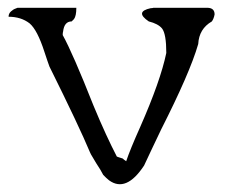

<svg xmlns="http://www.w3.org/2000/svg" viewBox="-20 -458 589 493"><path d="M350 -33Q304 37 260 5Q256 2 252.5 -1.5Q249 -5 245 -9Q239 -21 227 -39Q222 -48 217.5 -55Q213 -62 211 -67Q183 -134 107 -287Q105 -293 101.5 -302.5Q98 -312 94 -325Q76 -381 56 -398Q34 -415 2 -415Q2 -423 8 -428.5Q14 -434 20 -436L25 -438H176Q176 -417 170 -409L164 -403Q145 -403 142 -377Q141 -374 141 -368Q167 -321 220 -187Q237 -146 252 -113.5Q267 -81 280 -56Q280 -56 284 -54.5Q288 -53 295 -51Q298 -48 304 -44Q309 -59 318 -81Q327 -103 340 -132Q392 -250 407 -322Q407 -371 396 -385Q386 -397 362 -403Q325 -428 367 -437Q372 -437 374 -438H512Q531 -438 531 -421Q529 -410 524 -403Q491 -384 489 -345Q478 -307 454 -252Q430 -197 394 -126Q380 -97 369 -73.5Q358 -50 350 -33Z"/></svg>

Font: New Tegomin
Style: Regular
Weight: 400
Designer: Kyosuke Nagai
Version: Version 1.000